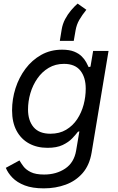

<svg xmlns="http://www.w3.org/2000/svg" viewBox="-20 -828 653 1064"><path d="M222.7 215.8Q159.7 215.8 117.2 199.5Q74.7 183.1 49.3 157Q23.9 130.9 12.2 102.1L87.9 61Q96.2 75.7 109.9 94Q123.5 112.3 150.4 125.7Q177.2 139.2 224.6 139.2Q292 139.2 341.3 106.2Q390.6 73.2 401.9 6.3L419.9 -100.1L412.1 -98.1Q399.9 -82 379.9 -61Q359.9 -40 327.1 -24.4Q294.4 -8.8 243.2 -8.8Q185.1 -8.8 140.9 -33Q96.7 -57.1 71.8 -103.5Q46.9 -149.9 46.9 -216.3Q46.9 -278.8 65.9 -338.6Q85 -398.4 121.1 -446.8Q157.2 -495.1 208.5 -523.9Q259.8 -552.7 324.2 -552.7Q364.7 -552.7 391.1 -542Q417.5 -531.2 433.3 -515.1Q449.2 -499 457.8 -482.9Q466.3 -466.8 471.2 -456.1L481.4 -458.5L496.1 -545.9H581.5L487.8 17.1Q476.1 87.4 438 131.1Q399.9 174.8 344 195.3Q288.1 215.8 222.7 215.8ZM259.3 -86.9Q309.6 -86.9 346.4 -108.9Q383.3 -130.9 407.5 -167.2Q431.6 -203.6 443.4 -247.8Q455.1 -292 455.1 -336.9Q455.1 -399.4 425.3 -436.8Q395.5 -474.1 334.5 -474.1Q287.1 -474.1 250 -452.1Q212.9 -430.2 187.3 -393.3Q161.6 -356.4 148.4 -311.5Q135.3 -266.6 135.3 -221.2Q135.3 -160.2 166 -123.5Q196.8 -86.9 259.3 -86.9ZM311.5 -601.6 321.8 -664.6Q326.7 -694.8 340.8 -721.7Q355 -748.5 373.8 -770.8Q392.6 -793 410.2 -808.1L458.5 -773.9Q434.6 -744.1 419.4 -717.8Q404.3 -691.4 398.9 -660.2L388.7 -601.6Z"/></svg>

Font: Inter Variable
Style: Italic
Weight: 400
Italic angle: -9.39999°
Designer: Rasmus Andersson
Foundry: rsms
Version: Version 4.001;git-9221beed3